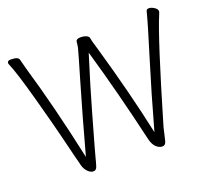

<svg xmlns="http://www.w3.org/2000/svg" viewBox="-123 -863 1126 1033"><g transform="rotate(-20 440.0 -347.0)"><path d="M12 -690Q12 -704 32 -704Q75 -704 79 -685L93 -631Q166 -384 233 -73Q292 -290 341.5 -458Q391 -626 394 -640.5Q397 -655 398 -670Q398 -688 428 -688Q443 -688 457.5 -682Q472 -676 473.5 -665Q475 -654 477 -647Q479 -640 493 -592Q572 -318 625 -72Q682 -278 737 -455.5Q792 -633 809 -700Q812 -709 825 -709Q838 -709 854.5 -698.5Q871 -688 871 -675Q871 -671 865 -657Q816 -542 680 -80Q676 -64 672 -45Q668 -26 662.5 -5.5Q657 15 639.5 15Q622 15 605.5 0Q589 -15 581 -46Q513 -341 439 -595Q384 -420 347.5 -290.5Q311 -161 297 -112.5Q283 -64 279 -46.5Q275 -29 268 -7Q262 14 245.5 14Q229 14 213.5 -2Q198 -18 192.5 -39.5Q187 -61 176 -104.5Q165 -148 150 -210Q132 -285 85 -457Q38 -629 13 -685Q12 -687 12 -690Z"/></g></svg>

Font: LXGW WenKai Lite Light
Style: Regular
Weight: 300
Designer: LXGW / Fontworks Inc.
Foundry: LXGW / Fontworks Inc.
Version: Version 1.511; March 25, 2025